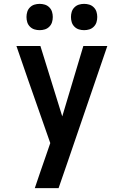

<svg xmlns="http://www.w3.org/2000/svg" viewBox="-20 -973 640 993"><path d="M160 0Q174 -42 188.5 -84Q203 -126 218 -169L240 -233L125 -561L65 -735H189L302 -371L411 -735H535L330 -136L283 0ZM415 -817Q401 -817 388 -821Q375 -825 365 -835Q355 -845 351 -858Q347 -871 347 -885Q347 -899 351 -912Q355 -925 365 -935Q375 -945 388 -949Q401 -953 415 -953Q429 -953 442 -949Q455 -945 465 -935Q475 -925 479 -912Q483 -899 483 -885Q483 -871 479 -858Q475 -845 465 -835Q455 -825 442 -821Q429 -817 415 -817ZM185 -817Q171 -817 158 -821Q145 -825 135 -835Q125 -845 121 -858Q117 -871 117 -885Q117 -899 121 -912Q125 -925 135 -935Q145 -945 158 -949Q171 -953 185 -953Q199 -953 212 -949Q225 -945 235 -935Q245 -925 249 -912Q253 -899 253 -885Q253 -871 249 -858Q245 -845 235 -835Q225 -825 212 -821Q199 -817 185 -817Z"/></svg>

Font: Iosevka Book
Style: Bold
Weight: 700
Designer: Belleve Invis
Foundry: Belleve Invis
Version: Version 28.0.7; ttfautohint (v1.8.3)